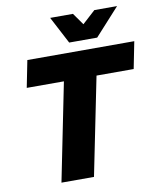

<svg xmlns="http://www.w3.org/2000/svg" viewBox="-97 -984 886 1061"><g transform="rotate(-10 346.5 -454.0)"><path d="M494.5 -755H337.5L257.5 -907.5H385.5L432.5 -841L505.5 -907.5H633ZM343.5 0H161L271.5 -549H63L93 -700H693L663 -549H454.5Z"/></g></svg>

Font: Argentum Sans
Style: Bold Italic
Weight: 700
Italic angle: -11°
Designer: Julieta Ulanovsky (font), Cristiano Sobral (main changes and remaster)
Foundry: Julieta Ulanovsky (font), Cristiano Sobral (main changes and remaster)
Version: Version 2.007;June 15, 2022;FontCreator 14.0.0.2814 64-bit; 